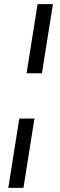

<svg xmlns="http://www.w3.org/2000/svg" viewBox="-20 -725 289 925"><path d="M108 -372 161 -705H235L182 -372ZM20 180 73 -154H146L93 180Z"/></svg>

Font: Nunito Sans 10pt Condensed
Style: Italic
Weight: 400
Width: 3
Italic angle: -9°
Designer: Vernon Adams
Foundry: Vernon Adams
Version: Version 3.101;gftools[0.9.27]